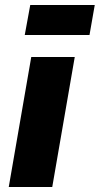

<svg xmlns="http://www.w3.org/2000/svg" viewBox="-20 -748 399 768"><path d="M15 0H189L279 -520H105ZM79 -608H338L359 -728H101Z"/></svg>

Font: Fixel Display 20240404 ExBold
Style: Italic
Weight: 800
Italic angle: -10°
Designer: AlfaBravo + MacPaw
Foundry: Kyrylo Tkachov, Marchela Mozhyna, Serhii Makarenko, Maria Weinstein, Zakhar Kryvoshyya
Version: Version 1.211;Glyphs 3.2 (3225)